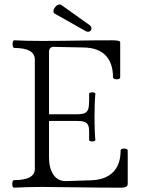

<svg xmlns="http://www.w3.org/2000/svg" viewBox="-20 -849 641 872"><path d="M35.6 -13.2Q35.6 -20.5 37.6 -25.6Q39.6 -30.8 43 -30.8Q138.2 -30.8 138.2 -82V-578.1Q138.2 -631.3 44.4 -631.3Q41 -631.3 39.1 -636.5Q37.1 -641.6 37.1 -648.4Q37.1 -655.8 39.1 -660.9Q41 -666 44.4 -666Q95.2 -663.1 171.4 -663.1Q224.1 -663.1 263.7 -663.6Q303.2 -664.1 330.1 -664.6Q409.2 -666 488.3 -666Q507.8 -666 516.8 -663.8Q525.9 -661.6 525.9 -656.7V-497.6Q525.9 -493.2 521.2 -491Q516.6 -488.8 509.8 -488.8Q502.9 -488.8 498 -491.2Q493.2 -493.7 493.2 -497.6Q493.2 -562 460 -596.9Q426.8 -631.8 361.8 -633.3L222.7 -636.2Q213.4 -636.2 208 -630.1Q202.6 -624 202.6 -612.8V-330.1H328.6Q352.5 -330.1 364.3 -335.2Q376 -340.3 380.4 -353Q384.8 -365.7 384.8 -391.1V-423.3Q384.8 -426.3 389.2 -428Q393.6 -429.7 399.4 -429.7Q405.3 -429.7 409.2 -428Q413.1 -426.3 413.1 -423.3Q409.2 -383.3 409.2 -318.4Q409.2 -252.9 413.1 -212.9Q413.1 -210 408.9 -208.3Q404.8 -206.5 398.9 -206.5Q393.6 -206.5 389.2 -208.3Q384.8 -210 384.8 -212.9V-252.4Q384.8 -272.5 379.2 -282.5Q373.5 -292.5 361.8 -296.1Q350.1 -299.8 328.6 -299.8H202.6V-134.8Q202.6 -85.4 222.4 -55.9Q242.2 -26.4 278.8 -26.4L395.5 -30.3Q459 -32.7 493.4 -67.1Q527.8 -101.6 527.8 -165.5Q527.8 -169.9 532.5 -172.1Q537.1 -174.3 543.5 -174.3Q550.3 -174.3 555.2 -172.1Q560.1 -169.9 560.1 -165.5V-14.6Q560.1 -5.4 552.7 -1Q545.4 3.4 529.3 3.4Q470.2 3.4 425.5 2.9Q380.9 2.4 351.6 2Q232.4 0 173.3 0Q104 0 43 3.4Q39.6 3.4 37.6 -1.5Q35.6 -6.3 35.6 -13.2ZM222.7 -797.9Q222.7 -807.6 231.7 -818.1Q240.7 -828.6 250.5 -828.6Q255.9 -828.6 258.8 -826.2L387.7 -734.4Q395.5 -728.5 395.5 -720.2Q395.5 -713.9 391.1 -709.2Q386.7 -704.6 379.9 -704.6Q374.5 -704.6 367.7 -708.5L229.5 -786.6Q222.7 -789.6 222.7 -797.9Z"/></svg>

Font: JuniusX Light
Style: Regular
Weight: 300
Designer: Peter S. Baker
Foundry: Briery Creek Software
Version: Version 1.008